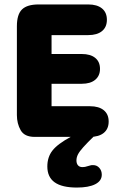

<svg xmlns="http://www.w3.org/2000/svg" viewBox="-20 -616 522 864"><path d="M212 -458H377Q417 -458 439 -476Q461 -494 461 -527Q461 -560 439 -578Q417 -596 377 -596H154Q102 -596 79 -573.5Q56 -551 56 -498V-98Q56 -60 73 -30Q90 0 136 0H385Q425 0 447 -18Q469 -36 469 -69Q469 -102 447 -120Q425 -138 385 -138H212V-239H348Q387 -239 408.5 -257Q430 -275 430 -306Q430 -338 408.5 -355.5Q387 -373 348 -373H212ZM404 -4 298 0Q239 32 216 61.5Q193 91 193 133Q193 181 226 204.5Q259 228 326 228Q379 228 408.5 213Q438 198 438 170Q438 152 427 139.5Q416 127 399 127Q396 127 393 127Q390 127 388 128Q367 134 362.5 135Q358 136 351 136Q338 136 331 128Q324 120 324 106Q324 92 331 78.5Q338 65 355.5 45.5Q373 26 404 -4Z"/></svg>

Font: Beiruti Black
Style: Regular
Weight: 900
Designer: Arlette Boutros
Foundry: Boutros
Version: Version 1.41